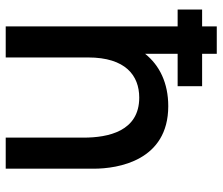

<svg xmlns="http://www.w3.org/2000/svg" viewBox="-72 -688 760 655"><g transform="rotate(90 307.5 -360.0)"><path d="M175.5 0V-281C175.5 -409 237.5 -455.5 312.5 -455.5C427.5 -455.5 449 -349.5 449 -265.5V0H555V-300C555 -383.5 527.5 -554.5 341.5 -554.5C263 -554.5 202.5 -525 163 -475.5V-586.5H273.5V-670H163V-720H69.5V-670H12V-586.5H69.5V0Z"/></g></svg>

Font: Manrope SemiBold
Style: Regular
Weight: 600
Designer: Mikhail Sharanda
Foundry: Mikhail Sharanda
Version: Version 4.505